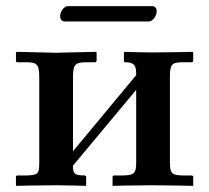

<svg xmlns="http://www.w3.org/2000/svg" viewBox="-20 -605 682 626"><path d="M161 -433 35 -436 32 -434V-407C32 -403 34 -402 38 -402H68C104 -402 108 -391 108 -349V-75C108 -40 105 -34 68 -33H37C34 -33 32 -31 32 -28V-1L33 1C33 1 111 -1 161 -1C200 -1 260 1 260 1L261 -1V-27C261 -31 259 -33 255 -33C221 -33 218 -40 218 -65L424 -312V-77C424 -42 420 -34 383 -33H353C349 -33 347 -31 347 -28V1C347 1 426 -1 477 -1C528 -1 609 1 609 1L610 -1V-27C610 -31 608 -33 604 -33H574C539 -34 534 -40 534 -77V-350C534 -392 537 -402 574 -402H604C608 -402 610 -404 610 -408V-434L609 -436C609 -436 528 -434 477 -434C441 -434 386 -436 386 -436L384 -434V-407C384 -403 386 -402 390 -402C423 -402 424 -384 424 -360L218 -112V-350C218 -391 222 -402 259 -402H289C293 -402 295 -404 295 -408V-434L293 -436ZM465 -535C479 -535 491 -555 491 -568C491 -576 487 -585 477 -585H201C188 -585 176 -565 176 -553C176 -544 180 -535 191 -535Z"/></svg>

Font: Libertinus Serif Semibold
Style: Regular
Weight: 600
Designer: Philipp H. Poll, Khaled Hosny
Foundry: Caleb Maclennan
Version: Version 7.050;RELEASE